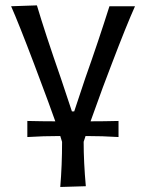

<svg xmlns="http://www.w3.org/2000/svg" viewBox="-20 -520 558 734"><path d="M406.7 -274.4 373 -185.5Q358.4 -146.5 326.2 -56.2Q376 -56.2 433.1 -57.6V3.9Q372.6 0 307.1 0L299.8 22Q299.8 100.6 308.1 191.9L210.4 194.8Q217.3 112.3 217.3 22.5Q212.9 9.8 210.4 0Q145 0 84.5 3.9V-57.6Q141.6 -56.2 191.4 -56.2Q161.6 -139.6 143.1 -188L110.4 -275.4Q51.3 -431.2 22.5 -496.1L121.1 -499.5Q151.9 -395.5 212.9 -220.2L254.9 -94.2H263.7L305.7 -220.2Q356.9 -364.7 398.4 -496.1H496.1Q463.4 -423.3 406.7 -274.4Z"/></svg>

Font: Commissioner Flair
Style: Regular
Weight: 400
Designer: Kostas Bartsokas
Foundry: Kostas Bartsokas
Version: Version 1.000